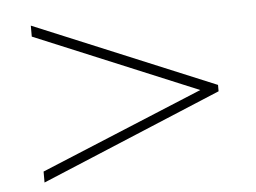

<svg xmlns="http://www.w3.org/2000/svg" viewBox="-40 -528 720 540"><g transform="rotate(-5 320.0 -257.5)"><path d="M524 -257 65 -448V-479L575 -267V-249L65 -36V-67Z"/></g></svg>

Font: Jost* Thin
Style: Regular
Weight: 200
Version: Version 3.7